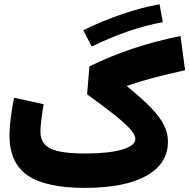

<svg xmlns="http://www.w3.org/2000/svg" viewBox="-20 -910 916 930"><path d="M752.9 -889.6 768.6 -802.7Q688 -788.1 600.3 -758.1Q512.7 -728 424.3 -684.6L383.3 -763.7Q477.1 -809.6 572.3 -841.8Q667.5 -874 752.9 -889.6ZM47.9 -436.5 191.4 -405.3Q185.1 -369.6 180.4 -331.1Q175.8 -292.5 175.8 -272.5Q175.8 -214.4 224.6 -190.4Q273.4 -166.5 393.1 -166.5Q505.4 -166.5 570.6 -185.3Q635.7 -204.1 635.7 -236.8Q635.7 -254.9 613.3 -281.5Q590.8 -308.1 539.8 -349.4Q488.8 -390.6 401.9 -453.1L413.1 -588.4Q518.1 -639.6 626 -675.5Q733.9 -711.4 854.5 -735.4L876.5 -569.8Q779.3 -548.3 714.4 -530.8Q649.4 -513.2 595.2 -494.1L595.7 -491.7Q668.5 -432.6 711.9 -387.5Q755.4 -342.3 774.4 -303.5Q793.5 -264.6 793.5 -224.1Q793.5 -116.7 688.7 -58.3Q584 0 391.6 0Q200.7 0 113.3 -60.8Q25.9 -121.6 25.9 -254.4Q25.9 -320.8 47.9 -436.5Z"/></svg>

Font: Estedad-FD ExtraBold
Style: Regular
Weight: 800
Designer: Amin Abedi
Version: Version 7.3